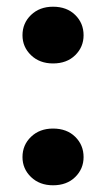

<svg xmlns="http://www.w3.org/2000/svg" viewBox="-20 -547 317 572"><path d="M138 5Q98 5 72.5 -19.5Q47 -44 47 -79Q47 -115 72.5 -139.5Q98 -164 138 -164Q179 -164 204 -139.5Q229 -115 229 -79Q229 -44 204 -19.5Q179 5 138 5ZM138 -358Q98 -358 72.5 -382.5Q47 -407 47 -442Q47 -478 72.5 -502.5Q98 -527 138 -527Q179 -527 204 -502.5Q229 -478 229 -442Q229 -407 204 -382.5Q179 -358 138 -358Z"/></svg>

Font: DM Sans 12pt Black
Style: Regular
Weight: 900
Version: Version 4.004;gftools[0.9.30]